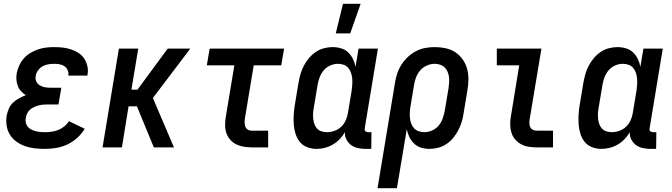

<svg xmlns="http://www.w3.org/2000/svg" viewBox="-20 -776 3540 1011"><path d="M217 8Q190 8 163 5Q136 2 112 -6.5Q88 -15 67 -30Q46 -45 32.5 -66.5Q19 -88 15 -114Q11 -140 15 -167Q19 -186 26.5 -204Q34 -222 48.5 -235.5Q63 -249 80.5 -258.5Q98 -268 116 -275Q103 -283 91.5 -295Q80 -307 74 -322.5Q68 -338 66.5 -355.5Q65 -373 68 -390Q72 -411 81.5 -431.5Q91 -452 106 -469Q121 -486 140.5 -497.5Q160 -509 180.5 -516Q201 -523 222.5 -525.5Q244 -528 265 -528Q288 -528 310.5 -525.5Q333 -523 354 -516Q375 -509 393.5 -497Q412 -485 423.5 -467.5Q435 -450 440 -428Q445 -406 441 -383L440 -378H339L340 -380Q342 -394 336 -407Q330 -420 319 -427.5Q308 -435 294 -437.5Q280 -440 266 -440Q250 -440 234.5 -437.5Q219 -435 204.5 -427Q190 -419 180 -405Q170 -391 168 -376Q165 -361 171 -347.5Q177 -334 189.5 -326.5Q202 -319 216.5 -316.5Q231 -314 246 -314H303L288 -226H231Q219 -226 207.5 -225Q196 -224 184 -221Q172 -218 160 -212.5Q148 -207 138.5 -199Q129 -191 123.5 -179.5Q118 -168 116 -156Q113 -143 115.5 -131Q118 -119 125.5 -109.5Q133 -100 144 -94.5Q155 -89 167 -85.5Q179 -82 192 -81Q205 -80 217 -80Q235 -80 252.5 -82.5Q270 -85 286.5 -91.5Q303 -98 318 -110Q333 -122 343 -138L426 -98Q410 -71 386 -49.5Q362 -28 334 -15Q306 -2 276 3Q246 8 217 8Z M520 0 606 -520H708L672 -304H704L863 -520H982L785 -260L896 0H790L701 -216H657L622 0Z M1305 0Q1284 0 1263.5 -3.5Q1243 -7 1225 -15.5Q1207 -24 1193.5 -39Q1180 -54 1173 -72.5Q1166 -91 1165.5 -112Q1165 -133 1168 -155L1214 -432H1069L1084 -520H1476L1461 -432H1316L1270 -155Q1268 -143 1268 -131.5Q1268 -120 1271.5 -110Q1275 -100 1284 -94Q1293 -88 1305 -88H1392V0Z M1748 -600 1786 -756H1879L1824 -600ZM1647 8Q1621 8 1597.5 -1Q1574 -10 1559 -28.5Q1544 -47 1536.5 -70.5Q1529 -94 1527 -119Q1525 -144 1526.5 -170Q1528 -196 1532 -221L1552 -341Q1556 -364 1562.5 -386.5Q1569 -409 1580 -430Q1591 -451 1607 -470Q1623 -489 1643 -502.5Q1663 -516 1686 -522Q1709 -528 1731 -528Q1754 -528 1776 -521.5Q1798 -515 1813.5 -500Q1829 -485 1838.5 -465.5Q1848 -446 1852 -424L1868 -520H1970L1901 -103Q1900 -98 1900 -93.5Q1900 -89 1903 -86Q1906 -83 1910.5 -81.5Q1915 -80 1919 -80H1936L1935 8H1904Q1884 8 1864 3.5Q1844 -1 1829 -12Q1814 -23 1804.5 -41Q1795 -59 1796 -80Q1785 -60 1768.5 -43Q1752 -26 1732 -14.5Q1712 -3 1690 2.5Q1668 8 1647 8ZM1702 -80Q1721 -80 1741 -87Q1761 -94 1776.5 -108.5Q1792 -123 1800.5 -142.5Q1809 -162 1812 -181L1832 -301Q1834 -317 1835 -333Q1836 -349 1834.5 -364Q1833 -379 1828 -393.5Q1823 -408 1813.5 -419Q1804 -430 1789.5 -435Q1775 -440 1759 -440Q1739 -440 1718.5 -431Q1698 -422 1684 -405Q1670 -388 1662.5 -367.5Q1655 -347 1652 -327L1632 -207Q1629 -192 1628.5 -177.5Q1628 -163 1629.5 -149Q1631 -135 1636 -121.5Q1641 -108 1650 -98.5Q1659 -89 1673 -84.5Q1687 -80 1702 -80Z M1968 215 2060 -341Q2064 -366 2072 -390Q2080 -414 2094.5 -436.5Q2109 -459 2128.5 -477Q2148 -495 2171.5 -507Q2195 -519 2219.5 -523.5Q2244 -528 2269 -528Q2298 -528 2326.5 -522Q2355 -516 2377.5 -501Q2400 -486 2416 -463.5Q2432 -441 2439.5 -414Q2447 -387 2446.5 -357.5Q2446 -328 2441 -299L2421 -179Q2418 -156 2411 -133.5Q2404 -111 2393 -90Q2382 -69 2366.5 -50Q2351 -31 2330.5 -17.5Q2310 -4 2287 2Q2264 8 2242 8Q2219 8 2197.5 1.5Q2176 -5 2160.5 -20Q2145 -35 2135.5 -54.5Q2126 -74 2122 -96L2070 215ZM2215 -80Q2235 -80 2255.5 -89Q2276 -98 2290 -115Q2304 -132 2311 -152.5Q2318 -173 2322 -193L2342 -313Q2344 -328 2345 -343Q2346 -358 2344 -372Q2342 -386 2336.5 -399Q2331 -412 2321 -421.5Q2311 -431 2297.5 -435.5Q2284 -440 2269 -440Q2248 -440 2227.5 -431Q2207 -422 2192.5 -405Q2178 -388 2170.5 -368Q2163 -348 2160 -327L2142 -219Q2139 -203 2138 -187Q2137 -171 2138.5 -156Q2140 -141 2145 -126.5Q2150 -112 2160 -101Q2170 -90 2184.5 -85Q2199 -80 2215 -80Z M2805 0Q2783 0 2762 -3.5Q2741 -7 2723 -17Q2705 -27 2692 -42.5Q2679 -58 2673 -77.5Q2667 -97 2666.5 -118.5Q2666 -140 2670 -162L2714 -432H2596V-520H2831L2769 -148Q2767 -137 2767.5 -126Q2768 -115 2772 -106.5Q2776 -98 2785 -93Q2794 -88 2805 -88H2892V0Z M3147 8Q3121 8 3097.5 -1Q3074 -10 3059 -28.5Q3044 -47 3036.5 -70.5Q3029 -94 3027 -119Q3025 -144 3026.5 -170Q3028 -196 3032 -221L3052 -341Q3056 -364 3062.5 -386.5Q3069 -409 3080 -430Q3091 -451 3107 -470Q3123 -489 3143 -502.5Q3163 -516 3186 -522Q3209 -528 3231 -528Q3254 -528 3276 -521.5Q3298 -515 3313.5 -500Q3329 -485 3338.5 -465.5Q3348 -446 3352 -424L3368 -520H3470L3401 -103Q3400 -98 3400 -93.5Q3400 -89 3403 -86Q3406 -83 3410.5 -81.5Q3415 -80 3419 -80H3436L3435 8H3404Q3384 8 3364 3.5Q3344 -1 3329 -12Q3314 -23 3304.5 -41Q3295 -59 3296 -80Q3285 -60 3268.5 -43Q3252 -26 3232 -14.5Q3212 -3 3190 2.5Q3168 8 3147 8ZM3202 -80Q3221 -80 3241 -87Q3261 -94 3276.5 -108.5Q3292 -123 3300.5 -142.5Q3309 -162 3312 -181L3332 -301Q3334 -317 3335 -333Q3336 -349 3334.5 -364Q3333 -379 3328 -393.5Q3323 -408 3313.5 -419Q3304 -430 3289.5 -435Q3275 -440 3259 -440Q3239 -440 3218.5 -431Q3198 -422 3184 -405Q3170 -388 3162.5 -367.5Q3155 -347 3152 -327L3132 -207Q3129 -192 3128.5 -177.5Q3128 -163 3129.5 -149Q3131 -135 3136 -121.5Q3141 -108 3150 -98.5Q3159 -89 3173 -84.5Q3187 -80 3202 -80Z"/></svg>

Font: Iosevka SS18 Semibold
Style: Italic
Weight: 600
Italic angle: -9°
Monospace: yes
Designer: Belleve Invis
Foundry: Belleve Invis
Version: Version 25.1.1; ttfautohint (v1.8.4)